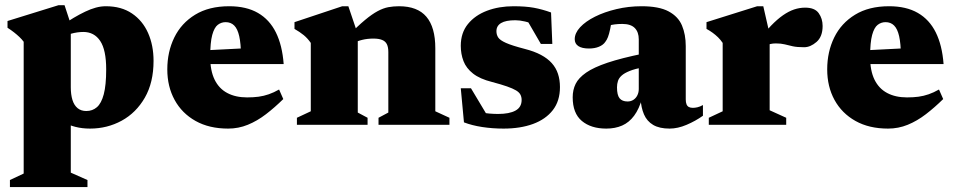

<svg xmlns="http://www.w3.org/2000/svg" viewBox="-20 -490 3751 754"><path d="M397 -217.5Q397 -294 373.5 -329.2Q350 -364.5 307 -364.5Q296.5 -364.5 283.8 -362.8Q271 -361 257.8 -357.2Q244.5 -353.5 233 -346.5L216.5 -387Q245 -405.5 269 -419.8Q293 -434 314.5 -444.2Q336 -454.5 356 -460Q376 -465.5 395.5 -465.5Q456.5 -465.5 498.2 -437.2Q540 -409 561.5 -360.5Q583 -312 583 -251Q583 -166 548.8 -106.5Q514.5 -47 457.8 -16Q401 15 333.5 15Q302.5 15 276.2 8.2Q250 1.5 225.2 -11.5Q200.5 -24.5 174 -43H258V188L323.5 217V244.5H19V217L73 191.5V-326Q66 -335.5 56.2 -344.8Q46.5 -354 35 -363Q23.5 -372 9.5 -381V-407.5L209.5 -469.5H233.5L258 -395V-147.5Q258 -118.5 264.5 -97.5Q271 -76.5 284.8 -65.2Q298.5 -54 319 -54Q343 -54 360.5 -69Q378 -84 387.5 -119.8Q397 -155.5 397 -217.5Z M880 -465.5Q947.5 -465.5 993 -439.2Q1038.5 -413 1063.5 -362.5Q1088.5 -312 1094 -238.5H758.5V-291L1003 -303.5L926.5 -271.5Q926 -319 919.5 -347.8Q913 -376.5 899.8 -389.8Q886.5 -403 866 -403Q849 -403 835.2 -392.5Q821.5 -382 813.5 -352.8Q805.5 -323.5 805.5 -266.5Q805.5 -212.5 822.8 -177.2Q840 -142 872.5 -124.8Q905 -107.5 950.5 -107.5Q975 -107.5 995.5 -110.2Q1016 -113 1035.5 -119.8Q1055 -126.5 1076 -138.5L1092.5 -101Q1059 -68 1024.5 -41.5Q990 -15 953.2 0Q916.5 15 876 15Q801.5 15 748 -15Q694.5 -45 665.8 -97.5Q637 -150 637 -217.5Q637 -286.5 664.5 -342.8Q692 -399 746.2 -432.2Q800.5 -465.5 880 -465.5Z M1385 -356V-48L1423.5 -27.5V0H1146V-27.5L1200.5 -53V-321.5Q1188 -339.5 1172.8 -352Q1157.5 -364.5 1136.5 -376.5V-403L1324 -465.5H1348ZM1466.5 -27.5 1505 -48V-285.5Q1505 -305 1499.2 -316.5Q1493.5 -328 1480.5 -333.2Q1467.5 -338.5 1446.5 -338.5Q1423 -338.5 1402.5 -333.5Q1382 -328.5 1365 -319.5L1346 -348Q1384.5 -387.5 1412.8 -411Q1441 -434.5 1463 -446.2Q1485 -458 1505 -461.8Q1525 -465.5 1547 -465.5Q1619.5 -465.5 1654.5 -424.2Q1689.5 -383 1689.5 -300.5V-53L1745 -27.5V0H1466.5Z M1996.5 -465.5Q2044 -465.5 2076.8 -459.5Q2109.5 -453.5 2144 -441L2149 -317.5H2104L2035 -436.5L2083.5 -390.5Q2063.5 -400.5 2042.2 -405.5Q2021 -410.5 2004 -410.5Q1966 -410.5 1947.8 -399.5Q1929.5 -388.5 1929.5 -367.5Q1929.5 -353.5 1936.5 -342.8Q1943.5 -332 1967 -321.5Q1990.5 -311 2040.5 -298Q2078 -288.5 2104.2 -274.5Q2130.5 -260.5 2147 -242Q2163.5 -223.5 2171.2 -200Q2179 -176.5 2179 -148Q2179 -93.5 2151 -57.5Q2123 -21.5 2073.2 -3.2Q2023.5 15 1957.5 15Q1914 15 1873.5 8.8Q1833 2.5 1802 -9.5L1789.5 -143.5H1829.5L1908.5 -11.5L1832.5 -58Q1849 -52.5 1866.8 -49Q1884.5 -45.5 1902.2 -44Q1920 -42.5 1936 -42.5Q1980.5 -42.5 2004.5 -55.8Q2028.5 -69 2028.5 -97.5Q2028.5 -109 2023.8 -118.2Q2019 -127.5 2006.5 -135Q1994 -142.5 1971.2 -150.5Q1948.5 -158.5 1912.5 -168Q1864.5 -180 1837.8 -201Q1811 -222 1800.2 -250Q1789.5 -278 1789.5 -310Q1789.5 -361 1817.5 -395.5Q1845.5 -430 1892.5 -447.8Q1939.5 -465.5 1996.5 -465.5Z M2506 -279.5V-226Q2473 -219.5 2452.5 -211.2Q2432 -203 2421.2 -193.2Q2410.5 -183.5 2406.8 -172Q2403 -160.5 2403 -147Q2403 -116.5 2413.2 -104Q2423.5 -91.5 2444.5 -91.5Q2457.5 -91.5 2467.5 -98Q2477.5 -104.5 2483 -115.8Q2488.5 -127 2488.5 -140.5V-335.5Q2488.5 -364 2472.8 -380Q2457 -396 2424 -396Q2407.5 -396 2393.8 -394.2Q2380 -392.5 2370 -389L2385 -430Q2380.5 -396 2376.2 -376Q2372 -356 2367.5 -344.5Q2363 -333 2357 -325.5Q2349 -313.5 2332.2 -306.5Q2315.5 -299.5 2293 -299.5Q2265.5 -299.5 2251.2 -309Q2237 -318.5 2237 -336Q2237 -360 2258.2 -383Q2279.5 -406 2316.5 -424.5Q2353.5 -443 2400.8 -454.2Q2448 -465.5 2499.5 -465.5Q2568 -465.5 2605.8 -445.2Q2643.5 -425 2658.2 -389.8Q2673 -354.5 2673 -309V-99.5Q2673 -88 2676 -80.5Q2679 -73 2685.2 -69.8Q2691.5 -66.5 2701 -66.5Q2709.5 -66.5 2719.2 -68.8Q2729 -71 2740.5 -77.5V-35.5Q2711 -14.5 2676.2 0.2Q2641.5 15 2609.5 15Q2569.5 15 2545 0.5Q2520.5 -14 2509 -40.8Q2497.5 -67.5 2495.5 -103.5L2502 -105Q2490 -62 2470.2 -35.5Q2450.5 -9 2423.2 3Q2396 15 2361 15Q2301 15 2265 -15Q2229 -45 2229 -108Q2229 -137 2240.5 -160.5Q2252 -184 2281.8 -204.8Q2311.5 -225.5 2366 -243.8Q2420.5 -262 2506 -279.5Z M3142 -460Q3179.5 -460 3195 -438.5Q3210.5 -417 3210.5 -388Q3210.5 -346 3186.5 -325.2Q3162.5 -304.5 3138 -304.5Q3110.5 -304.5 3093.5 -308.2Q3076.5 -312 3061.8 -315.8Q3047 -319.5 3027 -319.5Q3015 -319.5 3005.2 -317.2Q2995.5 -315 2986.5 -310Q2977.5 -305 2967 -296.5L2954.5 -327.5Q2983.5 -364 3008 -389.2Q3032.5 -414.5 3054.8 -430Q3077 -445.5 3098.5 -452.8Q3120 -460 3142 -460ZM3002.5 -356V-57L3067.5 -27.5V0H2763.5V-27.5L2818 -53V-321.5Q2809.5 -334 2799.8 -343.5Q2790 -353 2778.8 -361.2Q2767.5 -369.5 2754.5 -376.5V-403L2953.5 -465.5H2977.5Z M3471.5 -465.5Q3539 -465.5 3584.5 -439.2Q3630 -413 3655 -362.5Q3680 -312 3685.5 -238.5H3350V-291L3594.5 -303.5L3518 -271.5Q3517.5 -319 3511 -347.8Q3504.5 -376.5 3491.2 -389.8Q3478 -403 3457.5 -403Q3440.5 -403 3426.8 -392.5Q3413 -382 3405 -352.8Q3397 -323.5 3397 -266.5Q3397 -212.5 3414.2 -177.2Q3431.5 -142 3464 -124.8Q3496.5 -107.5 3542 -107.5Q3566.5 -107.5 3587 -110.2Q3607.5 -113 3627 -119.8Q3646.5 -126.5 3667.5 -138.5L3684 -101Q3650.5 -68 3616 -41.5Q3581.5 -15 3544.8 0Q3508 15 3467.5 15Q3393 15 3339.5 -15Q3286 -45 3257.2 -97.5Q3228.5 -150 3228.5 -217.5Q3228.5 -286.5 3256 -342.8Q3283.5 -399 3337.8 -432.2Q3392 -465.5 3471.5 -465.5Z"/></svg>

Font: Newsreader 16pt 16pt ExtraBold
Style: Regular
Weight: 800
Version: Version 1.003